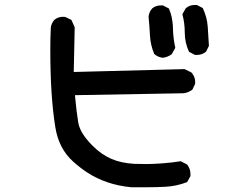

<svg xmlns="http://www.w3.org/2000/svg" viewBox="-20 -749 1040 792"><path d="M187.5 -543.9Q187.5 -593.8 189.5 -632.8V-633.8Q191.4 -652.3 204.1 -667Q218.8 -679.7 240.2 -679.7Q248 -679.7 250 -678.7L274.4 -667L288.1 -636.7L284.2 -452.1L741.2 -463.9L769.5 -450.2Q785.2 -432.6 785.2 -411.1Q785.2 -403.3 784.2 -401.4L773.4 -378.9Q753.9 -365.2 735.4 -364.3L289.1 -356.4Q295.9 -284.2 302.7 -244.1Q309.6 -200.2 361.3 -148.4Q398.4 -111.3 439 -93.8Q479.5 -76.2 534.2 -73.2Q557.6 -72.3 584 -72.3Q610.4 -72.3 649.9 -75.2Q689.5 -78.1 725.6 -84L752 -70.3Q765.6 -52.7 765.6 -31.2Q765.6 -28.3 765.6 -22.5L752 2Q708 19.5 660.2 21.5Q626 23.4 586.9 23.4Q528.3 23.4 521.5 23.4Q418 13.7 338.9 -38.1Q310.5 -56.6 281.2 -83Q221.7 -136.7 208 -225.6Q187.5 -351.6 187.5 -543.9ZM607.4 -713.9Q622.1 -726.6 642.6 -726.6Q646.5 -726.6 652.3 -726.6L676.8 -713.9Q685.5 -692.4 688 -679.2Q690.4 -666 691.4 -659.2Q693.4 -645.5 693.4 -631.8Q694.3 -591.8 703.1 -551.8L688.5 -525.4Q670.9 -512.7 651.4 -510.7Q631.8 -512.7 616.2 -526.4Q600.6 -563.5 598.6 -602.5Q596.7 -641.6 592.8 -679.7Q594.7 -699.2 607.4 -713.9ZM732.4 -690.4 746.1 -714.8Q761.7 -728.5 783.2 -728.5Q786.1 -728.5 792 -728.5L816.4 -715.8Q834 -678.7 836.9 -639.2Q839.8 -599.6 841.8 -559.6L830.1 -536.1Q814.5 -522.5 793 -522.5Q790 -522.5 784.2 -522.5L759.8 -535.2Q742.2 -573.2 742.2 -613.3Q742.2 -653.3 732.4 -690.4Z"/></svg>

Font: JasonHandwriting2
Style: SemiBold
Weight: 600
Version: Version 1.04.7